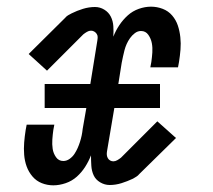

<svg xmlns="http://www.w3.org/2000/svg" viewBox="-20 -548 640 576"><path d="M140 8Q122 8 105.5 1.5Q89 -5 77.5 -18.5Q66 -32 60 -48.5Q54 -65 52.5 -83.5Q51 -102 52.5 -120.5Q54 -139 57 -158L60 -174H143L140 -158Q138 -144 137 -129.5Q136 -115 138 -101.5Q140 -88 148 -76.5Q156 -65 170 -65Q180 -65 189 -71.5Q198 -78 203.5 -86.5Q209 -95 213 -104Q217 -113 220 -122.5Q223 -132 225 -141.5Q227 -151 228 -161L239 -224H114V-296H251L272 -426Q273 -432 273 -437Q273 -442 270 -446.5Q267 -451 262.5 -453.5Q258 -456 253 -456Q247 -456 241 -452.5Q235 -449 230 -445L121 -336L66 -386L175 -494Q179 -499 184 -502Q189 -505 195 -508Q211 -516 229 -521.5Q247 -527 265 -527Q280 -527 293 -519Q306 -511 312.5 -498Q319 -485 320 -469.5Q321 -454 320 -438Q327 -456 338 -472.5Q349 -489 363.5 -502Q378 -515 396.5 -521.5Q415 -528 433 -528Q451 -528 468 -521.5Q485 -515 496.5 -501.5Q508 -488 513.5 -471.5Q519 -455 521 -436.5Q523 -418 521.5 -399.5Q520 -381 517 -362L514 -346H431L434 -362Q436 -376 437 -390.5Q438 -405 435.5 -418.5Q433 -432 425 -443.5Q417 -455 403 -455Q393 -455 384.5 -448.5Q376 -442 370 -433.5Q364 -425 360 -416Q356 -407 353.5 -397.5Q351 -388 349 -378.5Q347 -369 345 -359L335 -296H460V-224H323L301 -94Q300 -88 300.5 -83Q301 -78 303.5 -73.5Q306 -69 310.5 -66.5Q315 -64 320 -64Q326 -64 332 -67.5Q338 -71 343 -75L452 -184L508 -134L398 -26Q394 -21 389 -18Q384 -15 379 -12Q362 -4 344.5 1.5Q327 7 309 7Q294 7 280.5 -1Q267 -9 261 -22Q255 -35 254 -50.5Q253 -66 253 -82Q246 -64 235.5 -47.5Q225 -31 210.5 -18Q196 -5 177 1.5Q158 8 140 8Z"/></svg>

Font: Iosevka Etoile
Style: Italic
Weight: 400
Italic angle: -9°
Designer: Belleve Invis
Foundry: Belleve Invis
Version: Version 22.1.2; ttfautohint (v1.8.4)